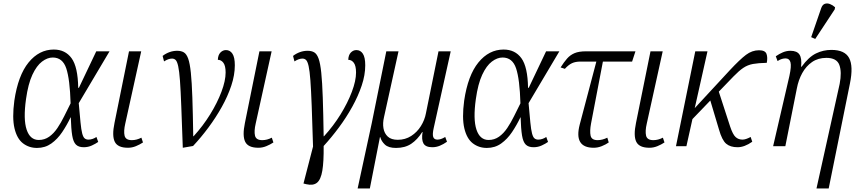

<svg xmlns="http://www.w3.org/2000/svg" viewBox="-20 -826 4840 1085"><path d="M189 10Q144 10 110 -16Q76 -42 62 -100.5Q48 -159 61 -257Q82 -400 141.5 -473Q201 -546 284 -546Q349 -546 384.5 -497Q420 -448 422 -330H426L524 -536H599L425 -243Q431 -175 435 -134Q439 -93 444.5 -72Q450 -51 458.5 -44Q467 -37 480 -37Q491 -37 503 -41Q515 -45 525 -52L535 -24Q521 -14 499.5 -4Q478 6 453 6Q424 6 409 -9Q394 -24 388 -60.5Q382 -97 380 -163H379Q358 -119 331.5 -79.5Q305 -40 270 -15Q235 10 189 10ZM199 -35Q232 -35 258 -53.5Q284 -72 304.5 -102.5Q325 -133 343 -169.5Q361 -206 379 -242Q375 -378 354.5 -439.5Q334 -501 278 -501Q248 -501 217.5 -478Q187 -455 163 -403.5Q139 -352 127 -266Q111 -152 130.5 -93.5Q150 -35 199 -35Z M703 9Q645 9 628.5 -25Q612 -59 627 -131L709 -536H778L688 -128Q678 -85 684 -59.5Q690 -34 725 -34Q752 -34 779 -48L788 -21Q770 -9 748 0Q726 9 703 9Z M899 -510Q917 -524 938 -531.5Q959 -539 981 -539Q1004 -539 1019 -530Q1034 -521 1043.5 -494.5Q1053 -468 1058.5 -415Q1064 -362 1067 -274.5Q1070 -187 1072 -56H1074Q1127 -114 1167.5 -179.5Q1208 -245 1231.5 -307.5Q1255 -370 1255 -416Q1255 -454 1242.5 -471Q1230 -488 1211 -488Q1212 -515 1225.5 -529Q1239 -543 1257 -543Q1280 -543 1293.5 -522.5Q1307 -502 1307 -457Q1307 -402 1287 -342Q1267 -282 1233.5 -222Q1200 -162 1158 -105.5Q1116 -49 1071 -1L1013 9Q1008 -131 1004.5 -223.5Q1001 -316 997 -370.5Q993 -425 987 -452Q981 -479 972.5 -487Q964 -495 952 -495Q932 -495 907 -479Z M1440 9Q1382 9 1365.5 -25Q1349 -59 1364 -131L1446 -536H1515L1425 -128Q1415 -85 1421 -59.5Q1427 -34 1462 -34Q1489 -34 1516 -48L1525 -21Q1507 -9 1485 0Q1463 9 1440 9Z M1711 215 1695 211 1749 2Q1745 -136 1741.5 -227Q1738 -318 1734 -372Q1730 -426 1724 -452.5Q1718 -479 1709.5 -487Q1701 -495 1689 -495Q1669 -495 1644 -479L1636 -510Q1654 -524 1675 -531.5Q1696 -539 1718 -539Q1741 -539 1756 -530Q1771 -521 1780.5 -494.5Q1790 -468 1795.5 -415Q1801 -362 1804 -274.5Q1807 -187 1809 -56H1811Q1864 -114 1904.5 -179.5Q1945 -245 1968.5 -307.5Q1992 -370 1992 -416Q1992 -454 1979.5 -471Q1967 -488 1948 -488Q1949 -515 1962.5 -529Q1976 -543 1994 -543Q2017 -543 2030.5 -522.5Q2044 -502 2044 -457Q2044 -402 2024 -342.5Q2004 -283 1970.5 -222.5Q1937 -162 1895 -105.5Q1853 -49 1809 -1Q1810 88 1801.5 138.5Q1793 189 1771.5 206.5Q1750 224 1711 215Z M2001 239 2081 -131 2163 -536H2232L2150 -164Q2142 -130 2147 -101Q2152 -72 2171.5 -54Q2191 -36 2228 -36Q2270 -36 2303.5 -57.5Q2337 -79 2358.5 -113.5Q2380 -148 2387 -186L2458 -536H2527L2431 -103Q2423 -68 2428 -52.5Q2433 -37 2452 -37Q2461 -37 2472 -40.5Q2483 -44 2496 -52L2506 -25Q2486 -11 2465.5 -2.5Q2445 6 2423 6Q2385 6 2373 -15.5Q2361 -37 2368 -80H2366Q2339 -37 2304 -13.5Q2269 10 2218 10Q2175 10 2155 -9Q2135 -28 2129 -51H2127L2070 239Z M2731 10Q2686 10 2652 -16Q2618 -42 2604 -100.5Q2590 -159 2603 -257Q2624 -400 2683.5 -473Q2743 -546 2826 -546Q2891 -546 2926.5 -497Q2962 -448 2964 -330H2968L3066 -536H3141L2967 -243Q2973 -175 2977 -134Q2981 -93 2986.5 -72Q2992 -51 3000.5 -44Q3009 -37 3022 -37Q3033 -37 3045 -41Q3057 -45 3067 -52L3077 -24Q3063 -14 3041.5 -4Q3020 6 2995 6Q2966 6 2951 -9Q2936 -24 2930 -60.5Q2924 -97 2922 -163H2921Q2900 -119 2873.5 -79.5Q2847 -40 2812 -15Q2777 10 2731 10ZM2741 -35Q2774 -35 2800 -53.5Q2826 -72 2846.5 -102.5Q2867 -133 2885 -169.5Q2903 -206 2921 -242Q2917 -378 2896.5 -439.5Q2876 -501 2820 -501Q2790 -501 2759.5 -478Q2729 -455 2705 -403.5Q2681 -352 2669 -266Q2653 -152 2672.5 -93.5Q2692 -35 2741 -35Z M3335 9Q3222 9 3256 -122L3350 -478H3260Q3232 -478 3212.5 -469Q3193 -460 3172 -437L3148 -445Q3167 -475 3184.5 -495Q3202 -515 3226.5 -525.5Q3251 -536 3292 -536H3571L3552 -478H3387L3320 -128Q3312 -85 3317.5 -59.5Q3323 -34 3357 -34Q3384 -34 3412 -48L3420 -21Q3403 -9 3380.5 0Q3358 9 3335 9Z M3650 9Q3592 9 3575.5 -25Q3559 -59 3574 -131L3656 -536H3725L3635 -128Q3625 -85 3631 -59.5Q3637 -34 3672 -34Q3699 -34 3726 -48L3735 -21Q3717 -9 3695 0Q3673 9 3650 9Z M3800 0 3909 -536H3978L3906 -215L4104 -429Q4161 -490 4195.5 -516Q4230 -542 4269 -542Q4304 -542 4311.5 -521.5Q4319 -501 4313 -471Q4265 -470 4235 -464.5Q4205 -459 4180.5 -442.5Q4156 -426 4125 -394L4042 -308L4106 -111Q4121 -66 4137 -51.5Q4153 -37 4176 -37Q4194 -37 4222 -52L4231 -25Q4187 6 4148 6Q4107 6 4083.5 -14Q4060 -34 4043 -94L3994 -258L3893 -153L3859 0Z M4594 239 4725 -352Q4738 -420 4723 -459.5Q4708 -499 4650 -499Q4603 -499 4569 -475.5Q4535 -452 4513.5 -413Q4492 -374 4483 -326L4418 0H4349L4441 -397Q4453 -452 4447 -474Q4441 -496 4419 -496Q4410 -496 4399 -493Q4388 -490 4374 -481L4364 -508Q4384 -522 4404.5 -530.5Q4425 -539 4447 -539Q4484 -539 4498 -517.5Q4512 -496 4507 -449H4510Q4550 -504 4591 -524Q4632 -544 4678 -544Q4754 -544 4778.5 -498Q4803 -452 4783 -354L4663 239ZM4587 -606 4564 -616 4621 -781Q4628 -800 4641.5 -804.5Q4655 -809 4670.5 -803Q4686 -797 4699 -785L4697 -773Z"/></svg>

Font: Noto Serif SemiCondensed Light
Style: Italic
Weight: 300
Width: 4
Italic angle: -12°
Designer: Monotype Design Team
Foundry: Monotype Imaging Inc.
Version: Version 2.013; ttfautohint (v1.8.4.7-5d5b)